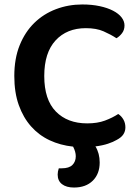

<svg xmlns="http://www.w3.org/2000/svg" viewBox="-20 -643 619 859"><path d="M537 -529Q537 -509 526 -494.5Q515 -480 501 -472Q475 -489 443 -503Q411 -517 364 -517Q279 -517 228.5 -462Q178 -407 178 -303Q178 -197 230 -144Q282 -91 370 -91Q416 -91 449.5 -103.5Q483 -116 509 -133Q523 -124 532 -108.5Q541 -93 541 -73Q541 -56 532 -42Q523 -28 502 -17Q487 -8 463 0Q439 8 407 12Q426 43 426 84Q426 135 395 165.5Q364 196 311 196Q277 196 257.5 181Q238 166 238 138Q238 125 243 110H256Q289 110 304 95Q319 80 319 56Q319 36 307 13Q250 7 202 -15.5Q154 -38 119 -77.5Q84 -117 64 -173Q44 -229 44 -303Q44 -381 68 -440.5Q92 -500 133.5 -540.5Q175 -581 230.5 -602Q286 -623 348 -623Q391 -623 426 -615.5Q461 -608 486 -595Q511 -582 524 -565Q537 -548 537 -529Z"/></svg>

Font: Baloo Tammudu 2 SemiBold
Style: Regular
Weight: 600
Designer: Maithili Shingre, Omkar Shende and Ek Type
Foundry: Ek Type
Version: Version 1.640;hotconv 1.0.111;makeotfexe 2.5.65597; ttfautoh